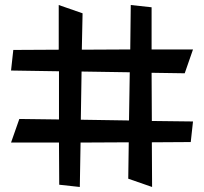

<svg xmlns="http://www.w3.org/2000/svg" viewBox="-20 -727 812 765"><path d="M302 -250 494 -247 497 -439 305 -442ZM584 -437 585 -245 749 -243 740 -161 585 -160 586 18 491 -15 493 -160 301 -159 298 18 216 9 215 -159H24L57 -253L215 -251V-443L24 -446L33 -528L214 -529V-707L309 -674L306 -529L499 -530L501 -707L584 -698V-530H749L716 -435Z"/></svg>

Font: LONDON PRESLEY
Style: Regular
Weight: 400
Version: Version 001.000